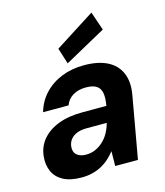

<svg xmlns="http://www.w3.org/2000/svg" viewBox="-115 -855 821 954"><g transform="rotate(-15 295.5 -377.5)"><path d="M188 12Q129 12 93 -7.5Q57 -27 42 -61Q27 -95 31 -135Q35 -185 65.5 -222Q96 -259 148.5 -279.5Q201 -300 274 -300H397Q404 -340 399.5 -365Q395 -390 376.5 -402.5Q358 -415 321 -415Q284 -415 256 -399Q228 -383 216 -351H85Q100 -404 136.5 -443Q173 -482 225.5 -503Q278 -524 341 -524Q413 -524 460 -500.5Q507 -477 527 -431.5Q547 -386 536 -321L479 0H362L363 -76Q348 -57 330.5 -41Q313 -25 291 -13Q269 -1 243 5.5Q217 12 188 12ZM238 -92Q263 -92 285 -101.5Q307 -111 325.5 -128Q344 -145 356.5 -167.5Q369 -190 376 -215V-218H274Q244 -218 223 -209.5Q202 -201 190 -185.5Q178 -170 176 -150Q173 -122 190 -107Q207 -92 238 -92ZM266 -554 240 -636 445 -767 478 -671Z"/></g></svg>

Font: DM Sans 12pt
Style: Bold Italic
Weight: 700
Italic angle: -10°
Version: Version 4.004;gftools[0.9.30]